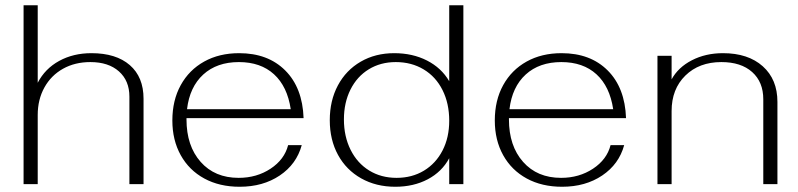

<svg xmlns="http://www.w3.org/2000/svg" viewBox="-20 -703 3048 733"><path d="M70 -683H124V-387Q152 -441 206 -470.5Q260 -500 329 -500Q423 -500 475.5 -454.5Q528 -409 528 -326V0H474V-334Q474 -395 434 -430.5Q394 -466 325 -466Q266 -466 220.5 -440.5Q175 -415 149.5 -369Q124 -323 124 -264V0H70Z M1080 -149H1132Q1112 -76 1048 -33Q984 10 895 10Q818 10 760 -21.5Q702 -53 670 -110.5Q638 -168 638 -243Q638 -320 670 -378Q702 -436 759.5 -468Q817 -500 893 -500Q1003 -500 1069 -434Q1135 -368 1139 -252H692V-247Q692 -146 746 -85Q800 -24 891 -24Q960 -24 1013 -59Q1066 -94 1080 -149ZM694 -286H1090Q1077 -373 1026 -419.5Q975 -466 892 -466Q808 -466 756 -418.5Q704 -371 694 -286Z M1239 -244Q1239 -319 1270 -377Q1301 -435 1357 -467.5Q1413 -500 1485 -500Q1555 -500 1610 -472Q1665 -444 1695 -393V-683H1749V0H1695V-99Q1667 -47 1613 -18.5Q1559 10 1489 10Q1416 10 1359 -22Q1302 -54 1270.5 -111.5Q1239 -169 1239 -244ZM1695 -242Q1695 -308 1669.5 -359Q1644 -410 1597.5 -438Q1551 -466 1491 -466Q1433 -466 1388 -438.5Q1343 -411 1318 -361Q1293 -311 1293 -247Q1293 -182 1318.5 -131Q1344 -80 1389.5 -52Q1435 -24 1494 -24Q1553 -24 1598.5 -51.5Q1644 -79 1669.5 -128.5Q1695 -178 1695 -242Z M2311 -149H2363Q2343 -76 2279 -33Q2215 10 2126 10Q2049 10 1991 -21.5Q1933 -53 1901 -110.5Q1869 -168 1869 -243Q1869 -320 1901 -378Q1933 -436 1990.5 -468Q2048 -500 2124 -500Q2234 -500 2300 -434Q2366 -368 2370 -252H1923V-247Q1923 -146 1977 -85Q2031 -24 2122 -24Q2191 -24 2244 -59Q2297 -94 2311 -149ZM1925 -286H2321Q2308 -373 2257 -419.5Q2206 -466 2123 -466Q2039 -466 1987 -418.5Q1935 -371 1925 -286Z M2490 -490H2544V-400Q2569 -446 2621.5 -473Q2674 -500 2740 -500Q2836 -500 2892 -450Q2948 -400 2948 -314V0H2894V-324Q2894 -390 2851.5 -428Q2809 -466 2734 -466Q2649 -466 2596.5 -414.5Q2544 -363 2544 -279V0H2490Z"/></svg>

Font: Fahkwang ExtraLight
Style: Regular
Weight: 275
Designer: Suppakit Chalermlarp | Katatrad Co.,Ltd.
Foundry: Cadson Demak Co.,Ltd.
Version: Version 1.000; ttfautohint (v1.6)